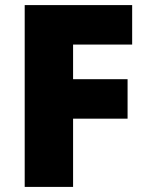

<svg xmlns="http://www.w3.org/2000/svg" viewBox="-20 -734 579 754"><path d="M267 0V-268H481V-423H267V-559H499V-714H77V0Z"/></svg>

Font: Noto Sans Gurmukhi Black
Style: Regular
Weight: 900
Designer: Jelle Bosma - Monotype Design Team
Foundry: Monotype Imaging Inc.
Version: Version 2.004